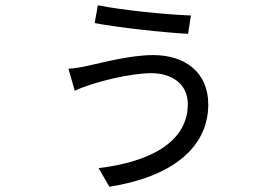

<svg xmlns="http://www.w3.org/2000/svg" viewBox="-20 -656 1040 732"><path d="M696 -259C696 -116 555 -39 356 -15L397 56C631 19 774 -90 774 -258C774 -379 687 -446 564 -446C477 -446 370 -417 314 -405C292 -400 264 -395 241 -394L265 -310C340 -345 479 -377 557 -377C634 -377 696 -337 696 -259ZM353 -636 341 -568C429 -551 615 -531 697 -527L708 -597C617 -600 446 -617 353 -636Z"/></svg>

Font: Noto Sans KR Regular
Style: Regular
Weight: 400
Designer: Ryoko NISHIZUKA  (kana & ideographs); Paul D. Hunt (Latin, Greek & Cyrillic); Wenlong ZHANG  (bopomofo); Sandoll Communi
Foundry: Adobe Systems Incorporated
Version: Version 1.004;PS 1.004;hotconv 1.0.82;makeotf.lib2.5.63406